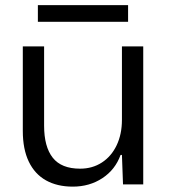

<svg xmlns="http://www.w3.org/2000/svg" viewBox="-20 -701 641 730"><path d="M66.7 -203.1V-524.7H147.7V-223Q147.7 -143 180.5 -101.4Q213.3 -59.7 284.6 -59.7Q331.4 -59.7 367.5 -83.2Q403.6 -106.7 423.6 -148.8Q443.6 -190.9 443.6 -245.3V-524.7H524.6V0H447.7L443.6 -111.9H438.4Q418.3 -56 369.4 -23.7Q320.4 8.6 256.6 8.6Q197.6 8.6 154.9 -15.2Q112.3 -39 89.5 -86.4Q66.7 -133.7 66.7 -203.1ZM124 -681.4H467V-618.1H124Z"/></svg>

Font: Mona Sans VF XLt
Style: Regular
Weight: 200
Designer: Deni Anggara
Foundry: GitHub
Version: Version 2.000;Glyphs 3.2.3 (3260)